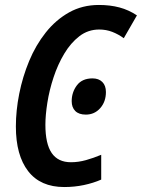

<svg xmlns="http://www.w3.org/2000/svg" viewBox="-20 -744 572 774"><path d="M239 10Q143 10 93.5 -54Q44 -118 44 -234Q44 -298 57.5 -366Q71 -434 97.5 -498Q124 -562 164.5 -613Q205 -664 258.5 -694Q312 -724 379 -724Q424 -724 461.5 -714Q499 -704 532 -682L479 -590Q457 -606 432.5 -615.5Q408 -625 380 -625Q335 -625 300 -598Q265 -571 239 -527.5Q213 -484 196 -432.5Q179 -381 171 -330.5Q163 -280 163 -241Q163 -164 188.5 -127Q214 -90 266 -90Q296 -90 326.5 -98.5Q357 -107 388 -120V-20Q356 -6 318 2Q280 10 239 10ZM326 -282Q298 -282 283.5 -296.5Q269 -311 269 -336Q269 -372 290 -400Q311 -428 353 -428Q378 -428 392.5 -413.5Q407 -399 407 -373Q407 -334 384 -308Q361 -282 326 -282Z"/></svg>

Font: Noto Sans Condensed SemiBold
Style: Italic
Weight: 600
Width: 3
Italic angle: -12°
Designer: Monotype Design Team
Foundry: Monotype Imaging Inc.
Version: Version 2.013; ttfautohint (v1.8.4.7-5d5b)